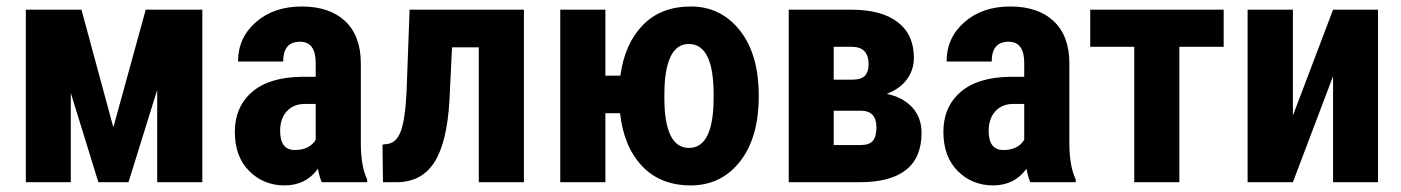

<svg xmlns="http://www.w3.org/2000/svg" viewBox="-20 -558 4290 588"><path d="M599.6 -528.3V0H461.4V-282.7L373.5 0H281.2L196.8 -273.4V0H59.1V-528.3H229.5L327.1 -168L426.3 -528.3Z M837.9 -157.2Q837.9 -98.6 882.8 -98.6Q927.7 -98.6 946.8 -129.9V-239.7H913.6Q878.9 -239.7 858.4 -217.3Q837.9 -194.8 837.9 -157.2ZM946.8 -365.2Q946.8 -430.2 898.9 -430.2Q847.2 -430.2 847.2 -369.6H709Q709 -442.4 763.7 -490.2Q818.4 -538.1 904.3 -538.1Q989.3 -538.1 1037.1 -493.2Q1085 -448.2 1085 -363.8V-115.2Q1085.9 -46.9 1104.5 -8.3V0H965.3Q959.5 -12.2 953.6 -41Q916.5 9.8 851.6 9.8Q787.1 9.8 743.2 -34.2Q699.2 -78.1 699.2 -154.3Q699.2 -230.5 752 -276.4Q804.7 -321.8 904.8 -322.8H946.8Z M1584.5 -528.3V0H1446.3V-413.1H1364.3L1356.4 -250Q1349.1 -123 1311 -62.3Q1272.9 -1.5 1197.8 0H1152.8L1151.4 -115.2L1167 -117.2Q1194.8 -121.1 1208 -157.7Q1221.2 -194.3 1225.1 -277.8L1234.4 -528.3Z M2089.4 -423.3Q2021.5 -423.3 2015.1 -292.5L2014.6 -258.8Q2014.6 -105 2090.3 -105Q2158.7 -105 2165 -233.9L2165.5 -269Q2165.5 -423.3 2089.4 -423.3ZM1834 -326.2H1879.9Q1893.1 -423.8 1948.5 -481Q2003.9 -538.1 2095.7 -538.1Q2187.5 -538.1 2245.6 -465.1Q2303.7 -392.1 2303.7 -264.2Q2303.7 -136.2 2246.1 -63.2Q2188.5 9.8 2095.2 9.8Q2002 9.8 1946 -49.8Q1890.1 -109.4 1878.9 -211.4H1834V0H1695.8V-528.3H1834Z M2533.2 -314H2589.4Q2617.2 -314 2628.7 -325.9Q2640.1 -337.9 2640.1 -361.3Q2640.1 -412.6 2592.3 -414.6H2533.2ZM2533.2 -218.8V-113.8H2615.7Q2642.6 -113.8 2653.3 -127Q2664.1 -140.1 2664.1 -167.5Q2664.1 -217.8 2618.7 -218.8ZM2395.5 0V-528.3H2587.4Q2679.7 -528.3 2729.2 -490.2Q2778.8 -452.1 2778.8 -380.9Q2778.8 -344.2 2757.6 -315.2Q2736.3 -286.1 2695.8 -270.5Q2745.1 -260.3 2773.7 -229.2Q2802.2 -198.2 2802.2 -150.9Q2802.2 0 2612.3 0Z M3007.8 -157.2Q3007.8 -98.6 3052.7 -98.6Q3097.7 -98.6 3116.7 -129.9V-239.7H3083.5Q3048.8 -239.7 3028.3 -217.3Q3007.8 -194.8 3007.8 -157.2ZM3116.7 -365.2Q3116.7 -430.2 3068.8 -430.2Q3017.1 -430.2 3017.1 -369.6H2878.9Q2878.9 -442.4 2933.6 -490.2Q2988.3 -538.1 3074.2 -538.1Q3159.2 -538.1 3207 -493.2Q3254.9 -448.2 3254.9 -363.8V-115.2Q3255.9 -46.9 3274.4 -8.3V0H3135.3Q3129.4 -12.2 3123.5 -41Q3086.4 9.8 3021.5 9.8Q2957 9.8 2913.1 -34.2Q2869.1 -78.1 2869.1 -154.3Q2869.1 -230.5 2921.9 -276.4Q2974.6 -321.8 3074.7 -322.8H3116.7Z M3727.5 -414.6H3591.8V0H3453.6V-414.6H3318.8V-528.3H3727.5Z M4200.2 -528.3V0H4062.5V-324.7L3939.5 0H3800.8V-528.3H3939.5V-204.1L4062.5 -528.3Z"/></svg>

Font: RobotoCondensed-Bold
Style: Bold
Weight: 700
Designer: Google
Version: Version 2.001240; 2014